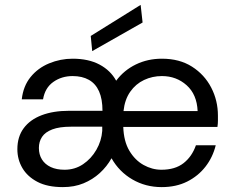

<svg xmlns="http://www.w3.org/2000/svg" viewBox="-20 -753 954 785"><path d="M237 12Q174 12 133 -9.5Q92 -31 71.5 -66Q51 -101 51 -143Q51 -194 77 -229Q103 -264 150.5 -282Q198 -300 262 -300H399Q399 -348 385 -379.5Q371 -411 343.5 -426.5Q316 -442 277 -442Q232 -442 198 -418Q164 -394 156 -347H69Q75 -401 105 -438Q135 -475 181 -494Q227 -513 277 -513Q342 -513 387 -489Q432 -465 455 -423Q487 -466 535.5 -489.5Q584 -513 642 -513Q714 -513 765 -480.5Q816 -448 843.5 -395Q871 -342 871 -280Q871 -270 871 -259Q871 -248 869 -234H484Q486 -175 509 -136.5Q532 -98 567 -78.5Q602 -59 640 -59Q696 -59 730.5 -86Q765 -113 781 -159H862Q850 -110 820 -71.5Q790 -33 745 -10.5Q700 12 641 12Q575 12 521 -19.5Q467 -51 436 -106Q417 -72 388 -45.5Q359 -19 321.5 -3.5Q284 12 237 12ZM244 -59Q286 -59 319.5 -81.5Q353 -104 374 -140.5Q395 -177 398 -218V-235H270Q223 -235 194 -224Q165 -213 152 -193.5Q139 -174 139 -148Q139 -121 151.5 -101Q164 -81 187.5 -70Q211 -59 244 -59ZM485 -299H788Q785 -367 743 -404.5Q701 -442 642 -442Q603 -442 569 -426Q535 -410 512.5 -378Q490 -346 485 -299ZM357 -544 351 -606 555 -733 563 -661Z"/></svg>

Font: DM Sans 17pt
Style: Regular
Weight: 400
Version: Version 4.004;gftools[0.9.30]